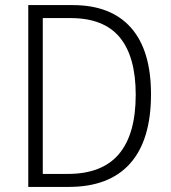

<svg xmlns="http://www.w3.org/2000/svg" viewBox="-20 -734 671 754"><path d="M573 -364Q573 -184 491 -92Q409 0 250 0H91V-714H265Q416 -714 494.5 -625Q573 -536 573 -364ZM513 -362Q513 -511 450.5 -587Q388 -663 257 -663H148V-51H246Q381 -51 447 -129Q513 -207 513 -362Z"/></svg>

Font: Noto Sans Kannada SemiCondensed Light
Style: Regular
Weight: 300
Width: 4
Designer: Jelle Bosma - Monotype Design Team
Foundry: Monotype Imaging Inc.
Version: Version 2.005; ttfautohint (v1.8.4.7-5d5b)